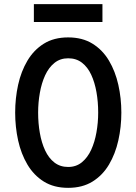

<svg xmlns="http://www.w3.org/2000/svg" viewBox="-20 -892 656 924"><path d="M308 12Q239.5 12 191 -18.2Q142.5 -48.5 112 -100Q81.5 -151.5 67.2 -216.2Q53 -281 53 -350Q53 -419 67.2 -483.8Q81.5 -548.5 112 -600Q142.5 -651.5 191 -681.8Q239.5 -712 308 -712Q376.5 -712 425.2 -681.8Q474 -651.5 504.5 -600Q535 -548.5 549.5 -483.8Q564 -419 564 -350Q564 -281 549.5 -216.2Q535 -151.5 504.5 -100Q474 -48.5 425.2 -18.2Q376.5 12 308 12ZM308 -88.5Q346.5 -88.5 374 -111Q401.5 -133.5 418.8 -171Q436 -208.5 444.2 -255.2Q452.5 -302 452.5 -350Q452.5 -402 444.2 -448.8Q436 -495.5 419 -532.2Q402 -569 374.5 -590.2Q347 -611.5 308 -611.5Q269.5 -611.5 242 -589.2Q214.5 -567 197.2 -529.5Q180 -492 171.8 -445.2Q163.5 -398.5 163.5 -350Q163.5 -298.5 171.8 -251.8Q180 -205 197.2 -168Q214.5 -131 242 -109.8Q269.5 -88.5 308 -88.5ZM143 -786V-872H473V-786Z"/></svg>

Font: Overpass Mono SemiBold
Style: Regular
Weight: 600
Monospace: yes
Designer: Delve Withrington, Dave Bailey
Foundry: Delve Fonts LLC
Version: Version 4.000